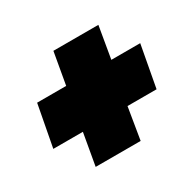

<svg xmlns="http://www.w3.org/2000/svg" viewBox="-84 -477 481 475"><g transform="rotate(-30 156.5 -239.5)"><path d="M65.5 -89.5H194L209 -180.5H292L314 -299.5H231.5L247 -390.5H118.5L102.5 -299.5H19.5L-3 -180.5H81.5Z"/></g></svg>

Font: Anybody UltraCondensed Thin ExtraBold
Style: Italic
Weight: 800
Italic angle: -10°
Version: Version 1.111